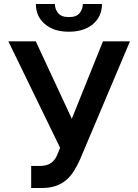

<svg xmlns="http://www.w3.org/2000/svg" viewBox="-20 -935 696 965"><path d="M159.8 -727.3 340.9 -338.1 497.5 -727.3H633.2L382.5 -134.2Q367.5 -100.9 350.5 -74Q333.5 -47.2 310.9 -28.6Q288.4 -9.9 258.7 0Q229 9.9 188.6 9.9H136.7V-100.9H178.3Q197.4 -100.9 212 -104.8Q226.6 -108.7 237.9 -116.8Q249.3 -125 257.6 -137.8Q266 -150.6 272.4 -168L282 -192.5L22 -727.3ZM160.5 -914.8H256Q256 -889.2 272 -869.3Q288 -849.1 326 -849.1Q364.3 -849.1 380 -869Q396 -889.2 396.3 -914.8H492.5Q492.5 -852.6 447.8 -814.3Q402.7 -775.6 326 -775.6Q287.3 -775.6 257.6 -785.3Q228 -795.1 205.3 -814.3Q160.2 -852.6 160.5 -914.8Z"/></svg>

Font: Inter P Semi Bold
Style: Regular
Weight: 600
Designer: Rasmus Andersson
Foundry: rsms
Version: Version 3.018;git-588b23468